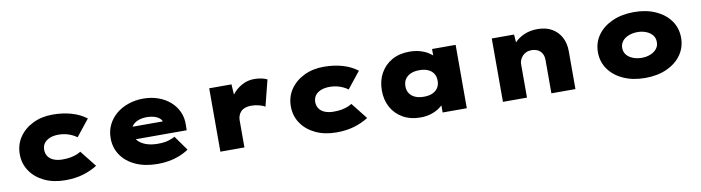

<svg xmlns="http://www.w3.org/2000/svg" viewBox="-28 -1066 5826 1596"><g transform="rotate(-10 2885.5 -268.0)"><path d="M432 10Q332 10 256 -26Q180 -62 137 -125Q94 -188 94 -268Q94 -349 136.5 -411.5Q179 -474 252.5 -510Q326 -546 419 -546Q505 -546 577.5 -525Q650 -504 703 -463L592 -324Q574 -338 550 -349Q526 -360 499 -366.5Q472 -373 440 -373Q396 -373 364.5 -360Q333 -347 316.5 -324Q300 -301 300 -269Q300 -238 316 -214Q332 -190 363.5 -177Q395 -164 438 -164Q477 -164 506 -169.5Q535 -175 556.5 -183.5Q578 -192 593 -202L702 -64Q649 -30 582 -10Q515 10 432 10Z M1211 10Q1104 10 1025 -26Q946 -62 903.5 -125Q861 -188 861 -268Q861 -331 886.5 -382Q912 -433 956 -469.5Q1000 -506 1059 -526Q1118 -546 1183 -546Q1252 -546 1309.5 -525.5Q1367 -505 1409.5 -468Q1452 -431 1475 -380Q1498 -329 1496 -268L1495 -224H986L963 -331H1334L1315 -301V-319Q1313 -340 1296 -355.5Q1279 -371 1251 -380Q1223 -389 1187 -389Q1148 -389 1116 -377.5Q1084 -366 1065 -342.5Q1046 -319 1046 -284Q1046 -248 1069 -219Q1092 -190 1135.5 -172.5Q1179 -155 1241 -155Q1298 -155 1332.5 -166.5Q1367 -178 1386 -188L1474 -64Q1433 -37 1390.5 -21Q1348 -5 1304 2.5Q1260 10 1211 10Z M1740 0V-535H1928L1940 -340L1882 -347Q1898 -403 1933 -448Q1968 -493 2016.5 -519.5Q2065 -546 2120 -546Q2151 -546 2179 -540.5Q2207 -535 2230 -524L2174 -303Q2157 -315 2124 -323.5Q2091 -332 2057 -332Q2028 -332 2006 -324Q1984 -316 1970 -301Q1956 -286 1949.5 -267.5Q1943 -249 1943 -229V0Z M2720 10Q2620 10 2544 -26Q2468 -62 2425 -125Q2382 -188 2382 -268Q2382 -349 2424.5 -411.5Q2467 -474 2540.5 -510Q2614 -546 2707 -546Q2793 -546 2865.5 -525Q2938 -504 2991 -463L2880 -324Q2862 -338 2838 -349Q2814 -360 2787 -366.5Q2760 -373 2728 -373Q2684 -373 2652.5 -360Q2621 -347 2604.5 -324Q2588 -301 2588 -269Q2588 -238 2604 -214Q2620 -190 2651.5 -177Q2683 -164 2726 -164Q2765 -164 2794 -169.5Q2823 -175 2844.5 -183.5Q2866 -192 2881 -202L2990 -64Q2937 -30 2870 -10Q2803 10 2720 10Z M3430 9Q3345 9 3282 -26.5Q3219 -62 3184.5 -124Q3150 -186 3150 -267Q3150 -349 3185 -412Q3220 -475 3282.5 -510.5Q3345 -546 3430 -546Q3478 -546 3517.5 -535Q3557 -524 3587 -505.5Q3617 -487 3637.5 -465Q3658 -443 3667 -422L3621 -417V-535H3820V0H3616V-144L3659 -130Q3653 -104 3633 -79Q3613 -54 3583.5 -34.5Q3554 -15 3515 -3Q3476 9 3430 9ZM3486 -156Q3529 -156 3559 -169.5Q3589 -183 3605 -208Q3621 -233 3621 -267Q3621 -303 3605 -328Q3589 -353 3559 -366.5Q3529 -380 3486 -380Q3443 -380 3412.5 -366.5Q3382 -353 3365.5 -328Q3349 -303 3349 -267Q3349 -233 3365.5 -208Q3382 -183 3412.5 -169.5Q3443 -156 3486 -156Z M4125 0V-535H4313L4323 -401L4275 -388Q4285 -432 4317.5 -467.5Q4350 -503 4400 -524.5Q4450 -546 4512 -546Q4583 -546 4633 -517Q4683 -488 4710 -437.5Q4737 -387 4737 -321V0H4534V-281Q4534 -312 4522 -334.5Q4510 -357 4488 -369Q4466 -381 4434 -382Q4408 -382 4388 -373Q4368 -364 4355 -349Q4342 -334 4335 -317Q4328 -300 4328 -284V0H4227Q4180 0 4154.5 0Q4129 0 4125 0Z M5326 10Q5223 10 5143.5 -25.5Q5064 -61 5019 -124Q4974 -187 4974 -268Q4974 -350 5019 -412.5Q5064 -475 5143.5 -510.5Q5223 -546 5326 -546Q5429 -546 5508 -510.5Q5587 -475 5631.5 -412.5Q5676 -350 5676 -268Q5676 -187 5631.5 -124Q5587 -61 5508 -25.5Q5429 10 5326 10ZM5327 -160Q5366 -160 5399.5 -173.5Q5433 -187 5452.5 -211.5Q5472 -236 5471 -268Q5472 -301 5452.5 -325.5Q5433 -350 5399.5 -363.5Q5366 -377 5327 -377Q5286 -377 5251.5 -363.5Q5217 -350 5198 -325.5Q5179 -301 5179 -268Q5179 -236 5198 -211.5Q5217 -187 5251.5 -173.5Q5286 -160 5327 -160Z"/></g></svg>

Font: Lexend Mega Black
Style: Regular
Weight: 900
Version: Version 1.007